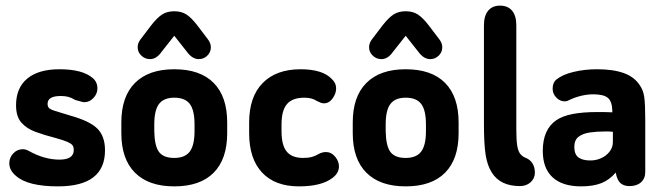

<svg xmlns="http://www.w3.org/2000/svg" viewBox="-20 -651 2363 682"><path d="M186 11Q353 11 353 -117Q353 -167 326 -194Q299 -221 231 -240Q191 -252 174 -257.5Q157 -263 153 -268.5Q149 -274 149 -282Q149 -296 160.5 -303Q172 -310 196 -310Q211 -310 222.5 -307Q234 -304 247 -296Q266 -291 270.5 -289.5Q275 -288 280 -288Q298 -288 312 -303Q326 -318 326 -337Q326 -360 309 -374Q273 -405 191 -405Q117 -405 77 -372Q37 -339 37 -277Q37 -237 56 -215.5Q75 -194 106.5 -182.5Q138 -171 177 -161Q206 -153 219.5 -147Q233 -141 237.5 -135Q242 -129 242 -118Q242 -84 191 -84Q165 -84 138 -91.5Q111 -99 84 -114Q77 -118 71.5 -119.5Q66 -121 61 -121Q41 -121 27 -106Q13 -91 13 -71Q13 -46 37 -26Q79 11 186 11Z M411 -216V-178Q411 -86 459.5 -37.5Q508 11 599 11Q691 11 739 -37.5Q787 -86 787 -178V-216Q787 -308 739 -356.5Q691 -405 599 -405Q508 -405 459.5 -356.5Q411 -308 411 -216ZM671 -209V-185Q671 -135 654 -112.5Q637 -90 599 -90Q561 -90 545 -111Q529 -132 528 -185V-209Q528 -260 545 -282Q562 -304 599 -304Q637 -304 654 -282Q671 -260 671 -209ZM599 -524 644 -467Q663 -441 686 -441Q704 -441 716.5 -453.5Q729 -466 729 -483Q729 -498 718 -512L680 -562Q659 -589 641.5 -600Q624 -611 599 -611Q574 -611 556.5 -600Q539 -589 517 -561L479 -511Q469 -498 469 -483Q469 -466 482 -453.5Q495 -441 513 -441Q536 -441 554 -467Z M865 -216V-178Q865 -87 911 -38Q957 11 1042 11Q1122 11 1161 -19Q1184 -36 1184 -60Q1184 -78 1170.5 -94.5Q1157 -111 1137 -111Q1128 -111 1118 -107Q1100 -97 1087.5 -93.5Q1075 -90 1057 -90Q1017 -90 998.5 -112.5Q980 -135 980 -185V-209Q980 -259 999.5 -281.5Q1019 -304 1061 -304Q1089 -304 1106 -292Q1117 -287 1121 -285.5Q1125 -284 1131 -284Q1149 -284 1161.5 -301.5Q1174 -319 1174 -337Q1174 -356 1159 -370Q1142 -388 1114 -396.5Q1086 -405 1048 -405Q961 -405 913 -356Q865 -307 865 -216Z M1233 -216V-178Q1233 -86 1281.5 -37.5Q1330 11 1421 11Q1513 11 1561 -37.5Q1609 -86 1609 -178V-216Q1609 -308 1561 -356.5Q1513 -405 1421 -405Q1330 -405 1281.5 -356.5Q1233 -308 1233 -216ZM1493 -209V-185Q1493 -135 1476 -112.5Q1459 -90 1421 -90Q1383 -90 1367 -111Q1351 -132 1350 -185V-209Q1350 -260 1367 -282Q1384 -304 1421 -304Q1459 -304 1476 -282Q1493 -260 1493 -209ZM1421 -524 1466 -467Q1485 -441 1508 -441Q1526 -441 1538.5 -453.5Q1551 -466 1551 -483Q1551 -498 1540 -512L1502 -562Q1481 -589 1463.5 -600Q1446 -611 1421 -611Q1396 -611 1378.5 -600Q1361 -589 1339 -561L1301 -511Q1291 -498 1291 -483Q1291 -466 1304 -453.5Q1317 -441 1335 -441Q1358 -441 1376 -467Z M1827 10Q1849 10 1864 -3Q1879 -16 1880 -36Q1880 -57 1871.5 -70.5Q1863 -84 1848 -90Q1835 -95 1827.5 -105Q1820 -115 1817 -135Q1814 -155 1814 -191V-561Q1814 -595 1799 -613Q1784 -631 1756 -631Q1729 -631 1714 -613Q1699 -595 1699 -561V-211Q1699 -139 1705 -101Q1711 -63 1727 -38Q1757 10 1827 10Z M2155 -252Q2135 -253 2125 -253Q2115 -253 2110.5 -253Q2106 -253 2101 -253Q2050 -253 2014 -246Q1978 -239 1956 -224Q1908 -191 1908 -115Q1908 -53 1943 -21Q1978 11 2044 11Q2087 11 2116 -0.5Q2145 -12 2167 -38Q2172 -11 2184 -0.5Q2196 10 2216 10Q2242 10 2257 -3.5Q2272 -17 2272 -40V-225Q2272 -281 2268.5 -306Q2265 -331 2252 -349Q2233 -378 2195.5 -391.5Q2158 -405 2101 -405Q2056 -405 2017 -395.5Q1978 -386 1957 -369Q1943 -358 1943 -336Q1943 -318 1956 -304.5Q1969 -291 1986 -291Q1994 -291 2003 -296Q2021 -305 2043.5 -310.5Q2066 -316 2087 -316Q2124 -316 2139 -303.5Q2154 -291 2155 -259ZM2157 -183V-147Q2157 -127 2145 -112Q2133 -97 2115 -89Q2097 -81 2077 -81Q2049 -81 2034.5 -92Q2020 -103 2020 -129Q2020 -154 2035.5 -165.5Q2051 -177 2075.5 -180.5Q2100 -184 2128 -184Q2135 -184 2141.5 -184Q2148 -184 2157 -183Z"/></svg>

Font: Beiruti
Style: Bold
Weight: 700
Designer: Arlette Boutros
Foundry: Boutros
Version: Version 1.41